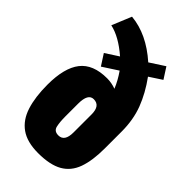

<svg xmlns="http://www.w3.org/2000/svg" viewBox="-264 -944 1030 1030"><g transform="rotate(45 251.5 -429.0)"><path d="M248 7.8Q164.1 7.8 115 -27.1Q65.9 -62 44.9 -128.2Q23.9 -194.3 23.9 -287.6Q23.9 -414.6 72 -476.3Q120.1 -538.1 226.6 -538.1Q260.3 -538.1 293.5 -525.9Q275.9 -569.8 244.6 -614.7L158.2 -558.6L117.7 -621.6L192.4 -669.9Q111.8 -739.7 41 -754.9L86.9 -866.2Q208.5 -855 321.8 -754.4L405.3 -808.6L445.8 -745.6L375 -699.2Q427.2 -627.4 455.3 -554Q483.4 -480.5 483.4 -390.1V-262.7Q483.4 -170.9 461.9 -110.8Q440.4 -50.8 389.2 -21.5Q337.9 7.8 248 7.8ZM257.8 -136.2Q304.2 -136.2 304.2 -205.1V-342.3Q304.2 -408.2 254.9 -408.2Q212.4 -408.2 212.4 -332V-235.4Q212.4 -192.4 218.8 -164.3Q225.1 -136.2 257.8 -136.2Z"/></g></svg>

Font: Anton SC
Style: Regular
Weight: 400
Designer: Vernon Adams
Foundry: Vernon Adams
Version: Version 2.116; ttfautohint (v1.8.4.7-5d5b)